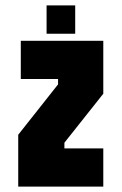

<svg xmlns="http://www.w3.org/2000/svg" viewBox="-20 -691 450 711"><path d="M47.5 0V-192L195 -378.5V-398.5H57V-540H362.5V-344L218.5 -162.5V-141.5H362.5V0ZM152.5 -566V-671H258.5V-566Z"/></svg>

Font: Tourney Condensed Black
Style: Regular
Weight: 900
Width: 3
Designer: Tyler Finck
Foundry: Etcetera Type Co
Version: Version 1.010; ttfautohint (v1.8.3)